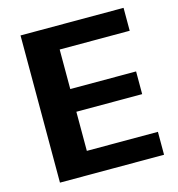

<svg xmlns="http://www.w3.org/2000/svg" viewBox="-105 -791 816 882"><g transform="rotate(-15 303.5 -350.0)"><path d="M194 -109H567V0H72V-700H562V-591H194L229 -675V-345L194 -403H542V-295H194L229 -353V-25Z"/></g></svg>

Font: Pathway Extreme 72pt
Style: Bold
Weight: 700
Designer: Eduardo Rodriguez Tunni
Foundry: Eduardo Rodriguez Tunni
Version: Version 1.001;gftools[0.9.26]